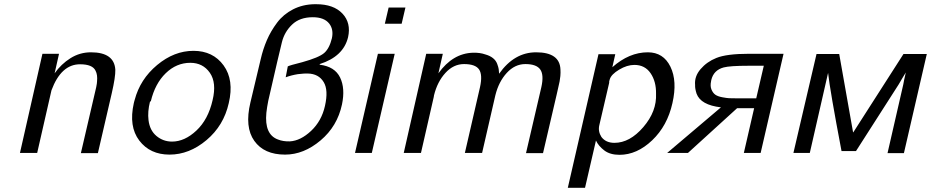

<svg xmlns="http://www.w3.org/2000/svg" viewBox="-20 -728 4432 914"><path d="M75 0 182 -472H261L240 -379Q271 -423 315.5 -451Q360 -479 413 -479Q524 -479 529 -396Q530 -362 512 -284L446 1H365L438 -313Q442 -333 442 -341Q445 -372 435 -391Q421 -422 361 -422Q271 -422 225 -298L157 0Z M617 -237Q618 -240 619 -245Q620 -250 621 -252Q647 -351 728 -418.5Q809 -486 901 -486Q994 -486 1044.5 -416.5Q1095 -347 1069 -237Q1045 -130 963 -61Q881 8 787 8Q694 8 643 -59Q592 -126 617 -237ZM698 -246 694 -244Q682 -196 687 -156Q693 -107 725 -80.5Q757 -54 799 -54Q859 -54 915 -106.5Q971 -159 992 -251Q1012 -334 979 -381.5Q946 -429 886 -429Q820 -429 769 -379.5Q718 -330 698 -246Z M1172 -240 1221 -446Q1232 -494 1250.5 -537Q1269 -580 1299 -620Q1329 -660 1375 -683.5Q1421 -707 1477 -708H1485Q1568 -708 1610 -663.5Q1652 -619 1637 -551Q1615 -459 1502 -423V-420Q1574 -411 1599 -359Q1624 -307 1608 -231Q1586 -127 1506 -59.5Q1426 8 1337 8Q1237 8 1190.5 -57.5Q1144 -123 1172 -240ZM1340 -360 1350 -412Q1359 -417 1419 -432Q1498 -454 1523 -475.5Q1548 -497 1560 -546Q1569 -588 1547 -616Q1523 -646 1469 -646Q1407 -646 1370.5 -611Q1334 -576 1322 -527L1300 -435L1257 -248Q1251 -218 1248 -191Q1238 -88 1303 -64Q1328 -54 1360 -55Q1411 -58 1461 -105Q1511 -152 1527 -224Q1544 -299 1521 -337Q1497 -377 1445 -378Q1432 -379 1398 -375Q1367 -370 1340 -360Z M1812 -615 1830 -692H1910L1892 -615ZM1670 0 1779 -472H1859L1750 0Z M1902 0 2009 -472H2088L2067 -379Q2135 -474 2231 -477Q2265 -478 2290 -469Q2312 -463 2326.5 -451.5Q2341 -440 2347 -423.5Q2353 -407 2354 -399Q2355 -391 2356 -377Q2428 -479 2532 -479Q2645 -479 2648 -397Q2649 -382 2647.5 -366Q2646 -350 2644 -340.5Q2642 -331 2637 -309Q2632 -287 2630 -278L2565 1H2484L2557 -313Q2570 -371 2552 -397Q2534 -423 2481 -423Q2431 -423 2392.5 -381Q2354 -339 2338 -274L2275 0H2193L2265 -313Q2278 -372 2260.5 -397.5Q2243 -423 2189 -423Q2139 -423 2100.5 -381Q2062 -339 2046 -274Q2045 -271 2045 -267L1984 0Z M2683 166 2829 -470H2909L2895 -408Q2975 -479 3064 -479Q3138 -479 3171.5 -410.5Q3205 -342 3181 -237Q3157 -129 3084.5 -60Q3012 9 2929 9Q2884 9 2856.5 -12Q2829 -33 2817 -59L2765 166ZM2883 -351Q2883 -350 2881.5 -346Q2880 -342 2880 -340V-337V-334L2833 -132Q2826 -103 2843 -76Q2864 -48 2905 -48Q2978 -48 3042.5 -123Q3107 -198 3103 -282Q3104 -340 3077 -379.5Q3050 -419 3000 -419Q2965 -419 2927.5 -396.5Q2890 -374 2883 -351Z M3156 0 3412 -217Q3316 -228 3296 -282Q3288 -307 3289 -323Q3285 -364 3315 -399Q3345 -434 3390 -452Q3439 -472 3546 -472H3710L3601 0H3521L3570 -213H3489L3255 0ZM3366 -347Q3365 -345 3365 -341Q3360 -318 3367 -301.5Q3374 -285 3385.5 -277Q3397 -269 3418.5 -265Q3440 -261 3451 -260.5Q3462 -260 3482 -260H3580L3616 -415H3545Q3455 -415 3425 -407Q3377 -394 3366 -347Z M3757 0 3867 -471H3975L4041 -98H4042L4281 -471H4392L4283 1H4205L4280 -326Q4284 -345 4284 -347L4292 -383Q4286 -374 4275 -355Q4264 -336 4258 -326L4055 -9H3986Q3931 -298 3922 -381L3835 0Z"/></svg>

Font: Coval
Style: Light Italic
Weight: 300
Foundry: Context Ltd
Version: Version 001.000